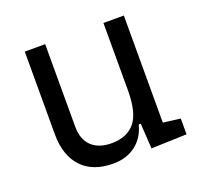

<svg xmlns="http://www.w3.org/2000/svg" viewBox="-98 -628 782 747"><g transform="rotate(-20 293.0 -254.5)"><path d="M250.5 9.8Q166.5 9.8 120.8 -38.8Q75.2 -87.4 75.2 -175.8V-517.6H159.7V-175.8Q159.7 -123.5 189 -95.2Q218.3 -66.9 271.5 -66.9Q335.4 -66.9 368.2 -106.4Q400.9 -146 400.9 -239.3V-517.6H485.4V-74.2L556.6 -65.4V0L409.7 4.9L403.3 -99.6H395Q381.3 -47.4 343.5 -18.8Q305.7 9.8 250.5 9.8Z"/></g></svg>

Font: CaskaydiaMono NF SemiLight
Style: Regular
Weight: 350
Designer: Aaron Bell
Foundry: Saja Typeworks
Version: Version 2111.001; ttfautohint (v1.8.4);Nerd Fonts 3.1.1